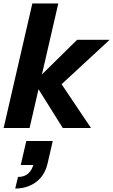

<svg xmlns="http://www.w3.org/2000/svg" viewBox="-20 -740 654 1110"><path d="M1 0 167 -720H317L151 0ZM343 0 177 -265 426 -510H614L324 -242L312 -289L506 0ZM68 350 84 283Q122 283 144.5 262Q167 241 176 202L227 214H100L132 75H285L256 201Q240 274 189 312Q138 350 68 350Z"/></svg>

Font: Instrument Sans
Style: Bold Italic
Weight: 700
Italic angle: -13°
Designer: Rodrigo Fuenzalida
Foundry: fragTYPE
Version: Version 1.000;gftools[0.9.28]